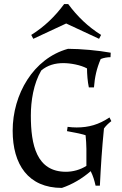

<svg xmlns="http://www.w3.org/2000/svg" viewBox="-20 -905 597 940"><path d="M465 -715 475 -734C411 -774 359 -824 314 -885H294C249 -824 197 -774 133 -734L143 -715L304 -790ZM303 -64C159 -64 131 -195 131 -339C131 -411 144 -495 182 -560C213 -586 250 -596 290 -596C325 -596 375 -587 406 -570C406 -543 409 -504 415 -477H440C444 -528 453 -569 473 -616C488 -622 505 -625 521 -625L522 -647C461 -658 375 -666 313 -666C143 -619 42 -443 42 -265C42 -100 118 15 283 15C334 -2 384 -32 424 -67C436 -43 442 -22 448 4H469C474 -96 479 -176 489 -276C499 -290 511 -301 525 -312L516 -330C464 -295 414 -281 355 -281C341 -281 326 -282 311 -284L308 -263C337 -258 372 -251 399 -243C401 -221 403 -198 403 -176V-93C374 -74 337 -64 303 -64Z"/></svg>

Font: Almendra
Style: Regular
Weight: 400
Designer: Ana Sanfelippo
Foundry: Ana Sanfelippo
Version: Version 1.003